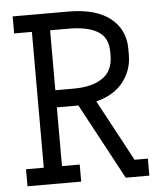

<svg xmlns="http://www.w3.org/2000/svg" viewBox="-51 -751 663 795"><g transform="rotate(-5 280.0 -353.0)"><path d="M31.2 0V-70.8H105V-635.3H31.2V-706.1H259.8Q377 -706.1 436.8 -658.2Q496.6 -610.4 496.6 -531.7V-505.4Q496.6 -442.4 458.5 -393.3Q420.4 -344.2 345.7 -325.2L482.4 -70.8H537.6V0H439.5L270 -315.4Q265.1 -314.9 259.8 -314.9H180.7V-70.8H254.4V0ZM256.8 -386.2Q333.5 -386.2 377.2 -416Q420.9 -445.8 420.9 -510.3V-526.4Q420.9 -583.5 379.2 -609.4Q337.4 -635.3 256.8 -635.3H180.7V-386.2Z"/></g></svg>

Font: Kay Pho Du Medium
Style: Regular
Weight: 500
Designer: Victor Gaultney, Khu Oo Reh
Foundry: SIL International
Version: Version 3.000